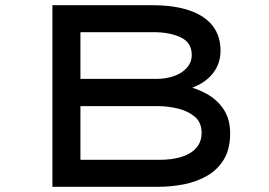

<svg xmlns="http://www.w3.org/2000/svg" viewBox="-20 -720 1035 740"><path d="M182 0V-700H564Q652 -700 711 -679.5Q770 -659 800 -620Q830 -581 830 -524Q830 -469 793 -428.5Q756 -388 685 -371L692 -390Q737 -380 777 -358Q817 -336 842 -298.5Q867 -261 867 -206Q867 -145 842.5 -105Q818 -65 777.5 -42Q737 -19 688 -9.5Q639 0 590 0ZM290 -104H594Q642 -104 678.5 -115Q715 -126 736 -149.5Q757 -173 757 -208Q757 -248 731 -270Q705 -292 666 -301.5Q627 -311 589 -311H290ZM290 -416H584Q620 -416 651 -427Q682 -438 700.5 -459Q719 -480 719 -508Q719 -556 676.5 -576Q634 -596 572 -596H290Z"/></svg>

Font: Lexend Zetta
Style: Regular
Weight: 400
Designer: Bonnie Shaver-Troup, Thomas Jockin
Foundry: Lexend
Version: Version 1.007